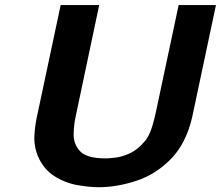

<svg xmlns="http://www.w3.org/2000/svg" viewBox="-20 -741 891 774"><path d="M224.6 -720.7H379.9L287.1 -281.2Q277.3 -240.2 276.9 -199.7Q276.4 -159.2 303.2 -130.9Q330.1 -102.5 406.2 -102.5Q418.9 -102.5 444.8 -105.5Q470.7 -108.4 501.5 -122.1Q532.2 -135.7 558.6 -166Q574.2 -181.6 585.4 -208.5Q596.7 -235.4 608.4 -289.1L700.2 -720.7H850.6L754.9 -269.5Q730.5 -163.1 669.4 -100.6Q608.4 -38.1 529.8 -12.2Q451.2 13.7 377.9 13.7Q341.8 13.7 293 5.4Q244.1 -2.9 200.2 -30.3Q156.2 -57.6 132.8 -111.3Q116.2 -152.3 118.7 -195.8Q121.1 -239.3 132.8 -289.1Z"/></svg>

Font: FreeUniversal
Style: BoldItalic
Weight: 700
Italic angle: -11°
Version: Version 1.001 March 22, 2017